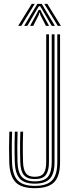

<svg xmlns="http://www.w3.org/2000/svg" viewBox="-20 -980 382 1007"><path d="M162.5 7Q90.6 7 60.6 -25.7Q30.6 -58.5 28.5 -129.6Q27.3 -170.1 27.4 -205.9Q27.4 -241.6 28.9 -289.5H43.4Q42.4 -253.6 42 -227.6Q41.6 -201.6 42 -178.8Q42.3 -156 43 -130Q44.9 -63.6 72.5 -34.3Q100.1 -5.1 162.5 -5.1Q225.9 -5.1 253.2 -34Q280.5 -62.9 280.5 -129.6V-800H295V-129.6Q295 -56.5 264.2 -24.7Q233.5 7 162.5 7ZM162.5 -16.7Q106.5 -16.7 82.9 -44Q59.3 -71.2 57.5 -130.4Q56.8 -156.9 56.5 -179.4Q56.1 -201.8 56.5 -227.5Q56.9 -253.2 57.9 -289.5H72.2Q70.7 -243.1 70.7 -206.5Q70.6 -169.9 71.8 -130.4Q73.5 -75.2 94.9 -52Q116.3 -28.8 162.3 -28.8Q213.3 -28.8 232.3 -54Q251.3 -79.2 251.3 -129V-800H266V-129.6Q266 -69.5 242 -43.1Q217.9 -16.7 162.5 -16.7ZM162.3 -40.7Q123.1 -40.7 105.4 -61.6Q87.7 -82.5 86.3 -130.8Q85.6 -157.6 85.3 -182.2Q84.9 -206.8 85.3 -232.7Q85.7 -258.6 86.7 -289.5H101.2Q100.1 -256.5 99.8 -230.5Q99.4 -204.5 99.8 -180.7Q100.1 -157 100.8 -130.8Q102 -89.9 116 -71.3Q129.9 -52.8 162.3 -52.8Q197 -52.8 209.6 -72Q222.3 -91.3 222.3 -129V-800H236.8V-129Q236.8 -85.3 220.9 -63Q205 -40.7 162.3 -40.7ZM75.4 -844.4 146.5 -959.6H162.2L91.5 -844.4ZM106.8 -844.4 175.9 -959.6H198.9L268 -844.4H251.5L202.5 -928L190.4 -947.6H184.4L172.2 -927.9L123.3 -844.4ZM137.7 -844.4 174.2 -910.9 182.7 -928.3H192L200.4 -910.9L237.4 -844.4H220.9L191.5 -901.6L188.8 -912.8H186L183.3 -901.6L154.2 -844.4ZM283.3 -844.4 212.5 -959.6H228.2L299.4 -844.4Z"/></svg>

Font: Big Shoulders Inline Display SC Thin
Style: Regular
Weight: 100
Designer: Patric King
Foundry: XO Type Co
Version: Version 2.002